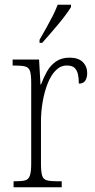

<svg xmlns="http://www.w3.org/2000/svg" viewBox="-20 -786 398 806"><path d="M37 0V-25H43Q72 -25 86 -29Q100 -33 105.5 -49Q111 -65 111 -100V-438Q111 -472 106 -487.5Q101 -503 85.5 -507Q70 -511 39 -511H33V-536H144L150 -431H152Q162 -458 176.5 -484.5Q191 -511 214.5 -527.5Q238 -544 272 -544Q309 -544 327.5 -525.5Q346 -507 346 -479Q346 -460 338 -447.5Q330 -435 311 -435Q311 -458 307 -475Q303 -492 292.5 -501.5Q282 -511 260 -511Q234 -511 213.5 -490Q193 -469 179.5 -434Q166 -399 159 -358Q152 -317 152 -276V-99Q152 -64 157 -48.5Q162 -33 177 -29Q192 -25 220 -25H239V0ZM146 -619Q161 -645 175 -670Q189 -695 201.5 -719.5Q214 -744 222 -766H278V-756Q270 -743 256 -724Q242 -705 224.5 -684Q207 -663 189.5 -643Q172 -623 157 -606H146Z"/></svg>

Font: Noto Serif Khmer Condensed ExtraLight
Style: Regular
Weight: 250
Width: 3
Designer: Danh Hong and the Monotype Design Team
Foundry: Monotype Imaging Inc.
Version: Version 2.004